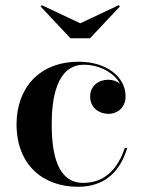

<svg xmlns="http://www.w3.org/2000/svg" viewBox="-20 -707 556 737"><path d="M288 -617.5 141 -687 135.5 -682.5 250.5 -560H325.5L440.5 -682.5L435.5 -687ZM468.5 -139.5H459C433 -60.5 383.5 -5 299.5 -5C200.5 -5 178.5 -115.5 178.5 -230C178.5 -324 195 -458.5 302.5 -458.5C356 -458.5 416 -432 441 -385C429 -395.5 413 -401 395.5 -401C359 -401 326 -377.5 326 -336.5C326 -290 364.5 -270 395.5 -270C432.5 -270 462 -295 462 -337.5C462 -410 391.5 -470 282 -470C128.5 -470 43.5 -366.5 43.5 -230C43.5 -74 145.5 10 279 10C386 10 442.5 -52.5 468.5 -139.5Z"/></svg>

Font: Bodoni* 24pt Medium
Style: Regular
Weight: 500
Version: Version 2.3